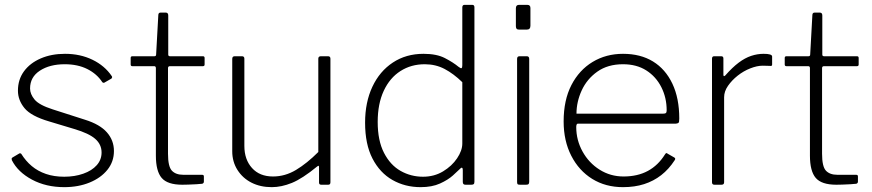

<svg xmlns="http://www.w3.org/2000/svg" viewBox="-20 -762 3596 792"><path d="M402 -423Q380 -457 340.5 -477Q301 -497 247 -497Q185 -497 144.5 -470.5Q104 -444 104 -397Q104 -374 122.5 -351.5Q141 -329 197 -311L331 -268Q392 -249 421 -216Q450 -183 450 -139Q450 -95 423 -61.5Q396 -28 349.5 -9Q303 10 245 10Q170 10 112 -21Q54 -52 29 -101Q28 -104 28 -107Q28 -110 31 -112L58 -128Q60 -130 63.5 -129.5Q67 -129 68 -127Q86 -98 111 -77Q136 -56 169.5 -44.5Q203 -33 245 -33Q288 -33 323.5 -45.5Q359 -58 379 -80.5Q399 -103 399 -133Q399 -166 373 -189Q347 -212 286 -230L183 -261Q108 -283 81 -316Q54 -349 54 -388Q54 -434 79 -468Q104 -502 148 -521Q192 -540 248 -540Q311 -540 361.5 -515.5Q412 -491 441 -448Q443 -445 442.5 -443Q442 -441 440 -438L412 -422Q410 -420 407 -420.5Q404 -421 402 -423Z M681 -489Q673 -489 673 -481V-128Q673 -75 689 -58Q705 -41 736 -41H813Q817 -41 819 -39.5Q821 -38 821 -34V-13Q821 -6 814 -4Q807 -3 790 -2Q773 -1 756.5 -0.5Q740 0 732 0Q671 0 647 -28Q623 -56 623 -120V-481Q623 -489 616 -489H526Q519 -489 519 -496V-523Q519 -530 526 -530H617Q624 -530 624 -537L633 -699Q633 -710 642 -710H664Q674 -710 674 -698V-537Q674 -530 681 -530H817Q824 -530 824 -523V-496Q824 -489 817 -489Z M1106 -34Q1156 -34 1201 -61Q1246 -88 1293 -135V-520Q1293 -530 1304 -530H1333Q1343 -530 1343 -520V-10Q1343 0 1334 0H1305Q1296 0 1296 -9V-72Q1296 -77 1294.5 -78Q1293 -79 1288 -75Q1227 -25 1184 -7.5Q1141 10 1101 10Q1054 10 1017.5 -8.5Q981 -27 959.5 -61Q938 -95 938 -138V-519Q938 -530 948 -530H978Q988 -530 988 -520V-160Q988 -104 1019.5 -69Q1051 -34 1106 -34Z M1900 0Q1894 0 1891.5 -3Q1889 -6 1889 -12V-61Q1889 -69 1885.5 -70Q1882 -71 1877 -65Q1868 -56 1848 -38Q1828 -20 1795 -5Q1762 10 1715 10Q1651 10 1599 -19.5Q1547 -49 1516.5 -108Q1486 -167 1486 -256Q1486 -340 1516 -404Q1546 -468 1600.5 -504Q1655 -540 1727 -540Q1781 -540 1815 -522.5Q1849 -505 1872 -486Q1881 -479 1884 -481Q1887 -483 1887 -493V-731Q1887 -742 1896 -742H1928Q1937 -742 1937 -732V-13Q1937 -5 1934 -2.5Q1931 0 1924 0H1900ZM1887 -423Q1851 -458 1814 -477.5Q1777 -497 1732 -497Q1676 -497 1632 -469Q1588 -441 1563 -387.5Q1538 -334 1538 -259Q1538 -182 1564 -131.5Q1590 -81 1632.5 -57Q1675 -33 1725 -33Q1771 -33 1807.5 -55Q1844 -77 1865.5 -109Q1887 -141 1887 -170V-423Z M2163 -13Q2163 -6 2160.5 -3Q2158 0 2150 0H2125Q2117 0 2115 -2.5Q2113 -5 2113 -11V-519Q2113 -530 2123 -530H2153Q2163 -530 2163 -519ZM2168 -656Q2168 -640 2154 -640H2120Q2113 -640 2110.5 -644Q2108 -648 2108 -654V-728Q2108 -742 2121 -742H2155Q2168 -742 2168 -729Z M2357 -238Q2357 -184 2383 -137Q2409 -90 2453.5 -62Q2498 -34 2552 -34Q2610 -34 2652.5 -57Q2695 -80 2723 -125Q2726 -130 2728.5 -130.5Q2731 -131 2734 -128L2762 -112Q2768 -108 2763 -101Q2739 -64 2707.5 -39.5Q2676 -15 2637 -2.5Q2598 10 2550 10Q2478 10 2423 -24Q2368 -58 2336.5 -119.5Q2305 -181 2305 -261Q2305 -349 2337 -411Q2369 -473 2424.5 -506.5Q2480 -540 2550 -540Q2622 -540 2673.5 -508.5Q2725 -477 2753.5 -417Q2782 -357 2782 -273Q2782 -266 2781 -259.5Q2780 -253 2768 -252H2364Q2360 -252 2358.5 -248Q2357 -244 2357 -238ZM2713 -293Q2724 -293 2727 -296Q2730 -299 2730 -307Q2730 -359 2708 -402.5Q2686 -446 2646 -471.5Q2606 -497 2550 -497Q2487 -497 2444 -466.5Q2401 -436 2379.5 -389Q2358 -342 2358 -293Z M2927 0Q2922 0 2919.5 -2.5Q2917 -5 2917 -10V-520Q2917 -530 2926 -530H2955Q2964 -530 2964 -521V-454Q2964 -449 2966 -448Q2968 -447 2972 -451Q3001 -484 3027 -503.5Q3053 -523 3078.5 -531.5Q3104 -540 3130 -540Q3165 -540 3165 -529V-496Q3165 -490 3160 -490Q3154 -490 3146.5 -490.5Q3139 -491 3126 -491Q3103 -491 3075 -480Q3047 -469 3023 -450Q2999 -431 2983 -408Q2967 -385 2967 -361V-10Q2967 0 2956 0H2927Z M3379 -489Q3371 -489 3371 -481V-128Q3371 -75 3387 -58Q3403 -41 3434 -41H3511Q3515 -41 3517 -39.5Q3519 -38 3519 -34V-13Q3519 -6 3512 -4Q3505 -3 3488 -2Q3471 -1 3454.5 -0.5Q3438 0 3430 0Q3369 0 3345 -28Q3321 -56 3321 -120V-481Q3321 -489 3314 -489H3224Q3217 -489 3217 -496V-523Q3217 -530 3224 -530H3315Q3322 -530 3322 -537L3331 -699Q3331 -710 3340 -710H3362Q3372 -710 3372 -698V-537Q3372 -530 3379 -530H3515Q3522 -530 3522 -523V-496Q3522 -489 3515 -489Z"/></svg>

Font: Libre Franklin ExtraLight
Style: Regular
Weight: 250
Designer: Pablo Impallari, Rodrigo Fuenzalida, Nhung Nguyen
Foundry: Impallari Type
Version: Version 3.000